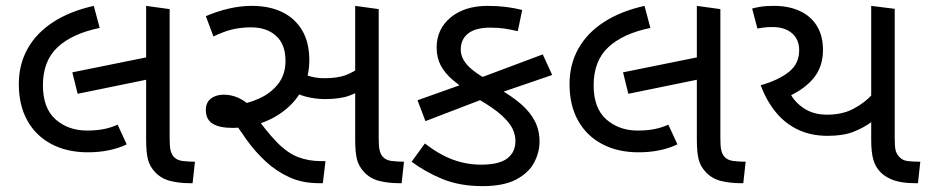

<svg xmlns="http://www.w3.org/2000/svg" viewBox="-20 -623 3158 653"><path d="M279 -105Q208 -105 155 -133Q102 -161 73 -213Q44 -265 44 -337Q44 -404 74 -457.5Q104 -511 161 -548Q218 -585 299 -603L319 -528Q226 -509 176 -462.5Q126 -416 126 -333Q126 -255 169 -217Q212 -179 276 -179Q308 -179 333 -184Q358 -189 380 -199L411 -132Q384 -119 350.5 -112Q317 -105 279 -105ZM244 -304 226 -377 493 -431V-355ZM625 0Q590 0 559.5 -7.5Q529 -15 508 -37Q489 -57 483 -81.5Q477 -106 477 -148V-603L557 -592V-152Q557 -125 560 -112.5Q563 -100 569 -92Q580 -78 601 -75.5Q622 -73 643 -73L635 0Z M1064 0Q1008 0 963.5 -20.5Q919 -41 883.5 -74Q848 -107 819.5 -146.5Q791 -186 767 -225L778 -265Q821 -270 860.5 -287.5Q900 -305 925.5 -337Q951 -369 951 -416Q951 -472 919 -501Q887 -530 834 -530Q800 -530 770.5 -523Q741 -516 706 -499L680 -568Q717 -584 757 -593.5Q797 -603 837 -603Q896 -603 939.5 -582Q983 -561 1007.5 -520Q1032 -479 1032 -418Q1032 -364 1009.5 -321.5Q987 -279 949.5 -249Q912 -219 865.5 -203.5Q819 -188 772 -188Q726 -188 703 -202.5Q680 -217 680 -249Q680 -274 697 -287.5Q714 -301 741 -301Q767 -301 791.5 -290Q816 -279 850 -246H837Q884 -178 920.5 -140.5Q957 -103 993 -89Q1029 -75 1073 -75H1087L1078 0ZM1086 -286Q1053 -286 1021.5 -294Q990 -302 967 -318L976 -389Q997 -376 1024.5 -366.5Q1052 -357 1083 -357Q1127 -357 1154.5 -367Q1182 -377 1213 -400L1228 -329Q1199 -309 1167.5 -297.5Q1136 -286 1086 -286ZM1336 0Q1301 0 1270.5 -7.5Q1240 -15 1219 -37Q1200 -57 1194 -81.5Q1188 -106 1188 -148V-603L1268 -592V-152Q1268 -125 1271 -112.5Q1274 -100 1280 -92Q1291 -78 1312 -75.5Q1333 -73 1354 -73L1346 0Z M1621 10Q1543 10 1484 -14.5Q1425 -39 1380 -73L1425 -135Q1474 -97 1520.5 -80Q1567 -63 1616 -63Q1677 -63 1705 -84Q1733 -105 1733 -144Q1733 -164 1723.5 -184.5Q1714 -205 1687 -230Q1660 -255 1608 -285L1581 -306Q1546 -329 1519.5 -351.5Q1493 -374 1479 -400.5Q1465 -427 1465 -461Q1465 -524 1512.5 -563.5Q1560 -603 1639 -603Q1671 -603 1700 -599.5Q1729 -596 1756 -589L1741 -517Q1715 -523 1694.5 -526Q1674 -529 1648 -529Q1597 -529 1572 -509Q1547 -489 1547 -454Q1547 -436 1557 -418.5Q1567 -401 1589 -383.5Q1611 -366 1647 -347L1675 -322Q1721 -296 1752 -269Q1783 -242 1799 -211Q1815 -180 1815 -142Q1815 -105 1796.5 -70Q1778 -35 1735.5 -12.5Q1693 10 1621 10ZM1427 -211 1400 -282 1591 -350 1826 -438 1858 -368 1651 -297Z M2152 -105Q2081 -105 2028 -133Q1975 -161 1946 -213Q1917 -265 1917 -337Q1917 -404 1947 -457.5Q1977 -511 2034 -548Q2091 -585 2172 -603L2192 -528Q2099 -509 2049 -462.5Q1999 -416 1999 -333Q1999 -255 2042 -217Q2085 -179 2149 -179Q2181 -179 2206 -184Q2231 -189 2253 -199L2284 -132Q2257 -119 2223.5 -112Q2190 -105 2152 -105ZM2117 -304 2099 -377 2366 -431V-355ZM2498 0Q2463 0 2432.5 -7.5Q2402 -15 2381 -37Q2362 -57 2356 -81.5Q2350 -106 2350 -148V-603L2430 -592V-152Q2430 -125 2433 -112.5Q2436 -100 2442 -92Q2453 -78 2474 -75.5Q2495 -73 2516 -73L2508 0Z M2795 -161Q2738 -161 2694 -182Q2650 -203 2618.5 -241.5Q2587 -280 2567 -333Q2627 -350 2662.5 -378Q2698 -406 2698 -452Q2698 -489 2673.5 -510Q2649 -531 2607 -531Q2589 -531 2578.5 -529.5Q2568 -528 2556 -526L2538 -594Q2549 -597 2566.5 -600Q2584 -603 2612 -603Q2663 -603 2700.5 -585.5Q2738 -568 2758.5 -534.5Q2779 -501 2779 -453Q2779 -393 2743.5 -353Q2708 -313 2649 -290L2666 -309Q2679 -279 2712 -256Q2745 -233 2793 -233Q2845 -233 2882.5 -253Q2920 -273 2945 -300V-209Q2917 -188 2882 -174.5Q2847 -161 2795 -161ZM3092 0Q3049 0 3021 -9.5Q2993 -19 2975 -37Q2958 -54 2950.5 -79Q2943 -104 2943 -148V-603L3023 -593V-152Q3023 -124 3026 -112Q3029 -100 3038 -90Q3049 -77 3068.5 -75Q3088 -73 3110 -73L3102 0Z"/></svg>

Font: hexguzrati15
Style: Regular
Weight: 400
Designer: Jelle Bosma - Monotype Design Team
Foundry: Monotype Imaging Inc.
Version: Version 2.006